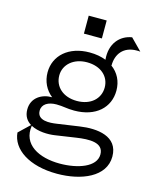

<svg xmlns="http://www.w3.org/2000/svg" viewBox="-133 -796 880 1094"><g transform="rotate(15 307.5 -249.5)"><path d="M178 -336C178 -401 234 -449 312 -449C394 -449 446 -401 446 -336C446 -270 394 -221 312 -221C230 -221 178 -270 178 -336ZM252 -602H358V-708H252ZM32 40C40 137 145 209 310 209C453 209 590 153 590 33C590 -87 466 -100 366 -85L235 -66C196 -60 122 -54 122 -113C122 -152 158 -172 206 -172C245 -172 268 -164 311 -164C439 -164 515 -236 515 -336C515 -391 492 -437 449 -468H451C451 -534 489 -587 568 -587C575 -587 582 -587 589 -586L523 -653C453 -642 400 -584 409 -490C381 -501 349 -507 312 -507C189 -507 109 -435 109 -336C109 -282 132 -236 171 -205C112 -206 52 -172 52 -102C52 -62 70 -37 96 -21ZM101 -18C143 5 202 6 242 0L363 -18C437 -29 521 -32 521 39C521 113 416 149 310 149C188 149 83 97 101 -18Z"/></g></svg>

Font: Absans
Style: Regular
Weight: 400
Designer: Valerio Monopoli
Version: Version 1.200;Glyphs 3.2 (3217)